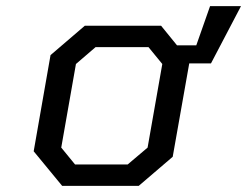

<svg xmlns="http://www.w3.org/2000/svg" viewBox="-20 -607 807 627"><path d="M433 0H183L90 -113L145 -427L257 -523H506L558 -459H621L666 -587H767L669 -400H598L544 -95ZM225 -70H397L462 -125L510 -398L465 -453H292L228 -398L180 -125Z"/></svg>

Font: Tomorrow
Style: Italic
Weight: 400
Italic angle: -10°
Designer: Tony de Marco, Monica Rizzolli
Foundry: Just in Type
Version: Version 2.002